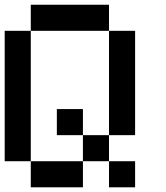

<svg xmlns="http://www.w3.org/2000/svg" viewBox="-20 -798 707 818"><path d="M111.1 -111.1H0V-666.7H111.1ZM444.4 -666.7H111.1V-777.8H444.4ZM333.3 -222.2H222.2V-333.3H333.3ZM444.4 -111.1H333.3V-222.2H444.4ZM555.6 0H444.4V-111.1H555.6ZM555.6 -222.2H444.4V-666.7H555.6ZM333.3 0H111.1V-111.1H333.3Z"/></svg>

Font: Pixeloid Sans
Style: Regular
Weight: 400
Designer: GGBotNet
Foundry: GGBotNet
Version: 0.5